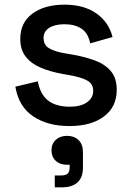

<svg xmlns="http://www.w3.org/2000/svg" viewBox="-20 -527 565 824"><path d="M278 14Q184 14 122 -28Q60 -70 46 -155L142 -178Q150 -137 169 -113Q188 -89 216.5 -79Q245 -69 278 -69Q327 -69 353.5 -88Q380 -107 380 -137Q380 -167 355 -181Q330 -195 281 -204L247 -210Q197 -219 156 -236Q115 -253 91 -283Q67 -313 67 -360Q67 -430 119 -468.5Q171 -507 257 -507Q340 -507 393.5 -469.5Q447 -432 463 -368L367 -341Q358 -386 329 -404.5Q300 -423 257 -423Q215 -423 191 -407.5Q167 -392 167 -364Q167 -334 190.5 -320Q214 -306 254 -299L289 -293Q342 -284 386 -268Q430 -252 455.5 -222Q481 -192 481 -142Q481 -68 426 -27Q371 14 278 14ZM215 277V226H242Q263 226 271 217.5Q279 209 279 190V180H267Q237 180 219 163Q201 146 201 118Q201 90 219.5 73Q238 56 268 56Q298 56 317 74Q336 92 336 127V193Q336 234 313 255.5Q290 277 245 277Z"/></svg>

Font: Space Grotesk Light Medium
Style: Regular
Weight: 500
Version: Version 2.000